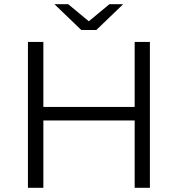

<svg xmlns="http://www.w3.org/2000/svg" viewBox="-20 -901 853 921"><path d="M626 -700H699V0H626V-323H188V0H114V-700H188V-388H626ZM241 -881H307L406 -799L505 -881H571L442 -757H370Z"/></svg>

Font: Belfius21
Style: Regular
Weight: 400
Designer: Montserrat's base design by Julieta Ulanovsky, modified by Coast SPRL for Belfius Bank NV.
Foundry: Montserrat's base design by Julieta Ulanovsky, modified by Coast SPRL for Belfius Bank NV.
Version: Version 2.000;FEAKit 1.0